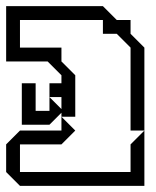

<svg xmlns="http://www.w3.org/2000/svg" viewBox="-20 -605 509 625"><path d="M180 -225V-360L135 -405H0V-585H315L360 -540H405V-495L450 -450V-180H405V-450L360 -495H315V-540H45V-450H180V-405L225 -360V-225ZM0 -45V-135L45 -180H180V-225L225 -180L180 -135H45V-45H405V-135L450 -180V0H45ZM141 -289V-334H186V-289ZM51 -199V-334H96V-244H141V-289L186 -244L141 -199Z"/></svg>

Font: Rubik Iso
Style: Regular
Weight: 400
Designer: Hubert and Fischer, NaN
Foundry: Hubert and Fischer, NaN
Version: Version 2.200